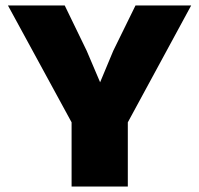

<svg xmlns="http://www.w3.org/2000/svg" viewBox="-20 -680 727 700"><path d="M677 -660 446 -234V0H241V-234L9 -660H216L296 -495L345 -380L393 -495L474 -660Z"/></svg>

Font: Elaine Sans ExtraBold
Style: Regular
Weight: 800
Designer: Wei Huang
Foundry: Wei Huang
Version: Version 2.001;December 24, 2019;FontCreator 12.0.0.2547 64-b